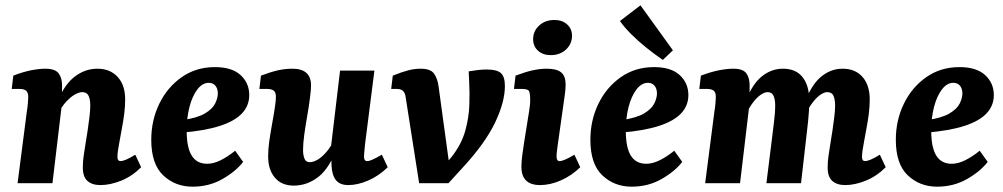

<svg xmlns="http://www.w3.org/2000/svg" viewBox="-20 -688 3767 721"><path d="M357 7Q326 7 308.5 -8.5Q291 -24 291 -59Q291 -81 294 -101.5Q297 -122 301 -147Q305 -171 309 -197.5Q313 -224 316 -249Q319 -274 319 -292Q319 -315 312.5 -328.5Q306 -342 289 -342Q277 -342 261 -333Q245 -324 228 -305.5Q211 -287 197 -259L187 -285Q216 -364 256.5 -397Q297 -430 346 -430Q393 -430 421.5 -399.5Q450 -369 450 -315Q450 -288 446.5 -260.5Q443 -233 438 -207Q433 -181 429 -158Q425 -137 423 -123Q421 -109 421 -98Q421 -83 433 -83Q440 -83 453.5 -88.5Q467 -94 488 -107L510 -60Q476 -26 435 -9.5Q394 7 357 7ZM46 0 81 -271Q83 -282 84.5 -298.5Q86 -315 86 -325Q86 -341 78 -347.5Q70 -354 54 -354H24L30 -404Q66 -418 96.5 -424Q127 -430 150 -430Q188 -430 201 -411.5Q214 -393 213 -363L212 -294L177 0Z M787 -436Q851 -436 883.5 -406Q916 -376 916 -331Q916 -291 888.5 -262Q861 -233 805 -215Q749 -197 663 -190L665 -237Q721 -245 749.5 -262Q778 -279 788 -299.5Q798 -320 798 -337Q798 -355 789 -366Q780 -377 764 -377Q740 -377 721 -352Q702 -327 691.5 -286.5Q681 -246 681 -197Q681 -134 700 -103.5Q719 -73 758 -73Q782 -73 809 -86.5Q836 -100 863 -122L893 -80Q865 -44 815 -15.5Q765 13 703 13Q638 13 593 -29.5Q548 -72 548 -163Q548 -236 578 -298Q608 -360 662 -398Q716 -436 787 -436Z M1083 9Q1038 9 1012.5 -20.5Q987 -50 987 -100Q987 -128 991 -156.5Q995 -185 1000 -212.5Q1005 -240 1009 -264Q1011 -277 1013.5 -294Q1016 -311 1016 -325Q1016 -341 1008 -347.5Q1000 -354 984 -354H954L960 -404Q997 -418 1024 -424Q1051 -430 1078 -430Q1148 -430 1148 -367Q1148 -358 1147 -347.5Q1146 -337 1144 -321Q1140 -288 1133.5 -251.5Q1127 -215 1122.5 -181.5Q1118 -148 1118 -124Q1118 -107 1123 -93Q1128 -79 1143 -79Q1157 -79 1173 -88.5Q1189 -98 1205.5 -117Q1222 -136 1236 -165L1246 -137Q1219 -58 1176.5 -24.5Q1134 9 1083 9ZM1288 7Q1257 7 1242 -11Q1227 -29 1225 -65Q1224 -80 1224 -98Q1224 -116 1223 -137L1257 -423H1386L1351 -148Q1350 -135 1348.5 -122Q1347 -109 1347 -99Q1347 -83 1359 -83Q1366 -83 1378.5 -88.5Q1391 -94 1414 -107L1436 -60Q1402 -27 1362.5 -10Q1323 7 1288 7Z M1664 0 1610 -35Q1628 -49 1645 -65Q1662 -81 1676 -99Q1713 -146 1727 -196.5Q1741 -247 1742.5 -294Q1744 -341 1742 -377L1740 -420Q1757 -423 1774.5 -425Q1792 -427 1808 -427Q1846 -427 1861 -413.5Q1876 -400 1876 -365Q1876 -305 1839 -227.5Q1802 -150 1717 -58ZM1554 0 1503 -325Q1499 -354 1471 -354H1449L1455 -404Q1490 -418 1513.5 -424Q1537 -430 1559 -430Q1597 -430 1610 -411.5Q1623 -393 1627 -363L1673 -27L1664 0Z M2008 7Q1938 7 1938 -62Q1938 -81 1941.5 -107Q1945 -133 1948 -152L1967 -271Q1969 -286 1970 -293.5Q1971 -301 1971 -312Q1971 -344 1964 -349Q1957 -354 1940 -354H1910L1916 -404Q1953 -418 1980.5 -424Q2008 -430 2033 -430Q2071 -430 2087.5 -416Q2104 -402 2104 -372Q2104 -360 2102.5 -344.5Q2101 -329 2099 -318L2075 -148Q2073 -134 2071.5 -121.5Q2070 -109 2070 -101Q2070 -83 2081 -83Q2089 -83 2103 -89Q2117 -95 2137 -107L2159 -60Q2126 -28 2086 -10.5Q2046 7 2008 7ZM2048 -481Q2019 -481 2000.5 -497.5Q1982 -514 1982 -541Q1982 -571 2004.5 -592Q2027 -613 2062 -613Q2091 -613 2109.5 -596.5Q2128 -580 2128 -554Q2128 -523 2105.5 -502Q2083 -481 2048 -481Z M2436 -436Q2500 -436 2532.5 -406Q2565 -376 2565 -331Q2565 -291 2537.5 -262Q2510 -233 2454 -215Q2398 -197 2312 -190L2314 -237Q2370 -245 2398.5 -262Q2427 -279 2437 -299.5Q2447 -320 2447 -337Q2447 -355 2438 -366Q2429 -377 2413 -377Q2389 -377 2370 -352Q2351 -327 2340.5 -286.5Q2330 -246 2330 -197Q2330 -134 2349 -103.5Q2368 -73 2407 -73Q2431 -73 2458 -86.5Q2485 -100 2512 -122L2542 -80Q2514 -44 2464 -15.5Q2414 13 2352 13Q2287 13 2242 -29.5Q2197 -72 2197 -163Q2197 -236 2227 -298Q2257 -360 2311 -398Q2365 -436 2436 -436ZM2507 -499 2469 -463Q2437 -485 2406.5 -509.5Q2376 -534 2350.5 -559.5Q2325 -585 2308 -609L2385 -668Z M3154 7Q3123 7 3105.5 -8.5Q3088 -24 3088 -59Q3088 -81 3091 -101.5Q3094 -122 3098 -147Q3102 -171 3106 -197.5Q3110 -224 3113 -249Q3116 -274 3116 -292Q3116 -314 3110 -328Q3104 -342 3086 -342Q3076 -342 3062 -333Q3048 -324 3033.5 -305.5Q3019 -287 3005 -259L2995 -285Q3023 -365 3060.5 -397.5Q3098 -430 3144 -430Q3192 -430 3219 -399Q3246 -368 3246 -315Q3246 -288 3242.5 -260.5Q3239 -233 3234 -207Q3229 -181 3225 -158Q3221 -137 3219 -123Q3217 -109 3217 -98Q3217 -83 3229 -83Q3236 -83 3249.5 -88.5Q3263 -94 3284 -107L3306 -60Q3272 -26 3231 -9.5Q3190 7 3154 7ZM2628 0 2663 -271Q2665 -282 2666.5 -298.5Q2668 -315 2668 -325Q2668 -341 2660 -347.5Q2652 -354 2636 -354H2606L2612 -404Q2649 -418 2679.5 -424Q2710 -430 2734 -430Q2771 -430 2783.5 -411.5Q2796 -393 2795 -363L2794 -294L2759 0ZM2858 0 2876 -144Q2881 -186 2886 -225.5Q2891 -265 2891 -292Q2891 -314 2885 -328Q2879 -342 2862 -342Q2852 -342 2838 -333Q2824 -324 2809.5 -305.5Q2795 -287 2781 -259L2771 -285Q2799 -365 2836.5 -397.5Q2874 -430 2920 -430Q2969 -430 2994 -398Q3019 -366 3019 -310Q3019 -273 3014.5 -232Q3010 -191 3005 -148L2988 0Z M3583 -436Q3647 -436 3679.5 -406Q3712 -376 3712 -331Q3712 -291 3684.5 -262Q3657 -233 3601 -215Q3545 -197 3459 -190L3461 -237Q3517 -245 3545.5 -262Q3574 -279 3584 -299.5Q3594 -320 3594 -337Q3594 -355 3585 -366Q3576 -377 3560 -377Q3536 -377 3517 -352Q3498 -327 3487.5 -286.5Q3477 -246 3477 -197Q3477 -134 3496 -103.5Q3515 -73 3554 -73Q3578 -73 3605 -86.5Q3632 -100 3659 -122L3689 -80Q3661 -44 3611 -15.5Q3561 13 3499 13Q3434 13 3389 -29.5Q3344 -72 3344 -163Q3344 -236 3374 -298Q3404 -360 3458 -398Q3512 -436 3583 -436Z"/></svg>

Font: Rasa
Style: Italic
Weight: 400
Italic angle: -7.10001°
Designer: Anna Giedrys (Yrsa+Rasa design), David Brezina (Yrsa art-direction, Rasa art-direction, design)
Foundry: Rosetta Type Foundry
Version: Version 2.004